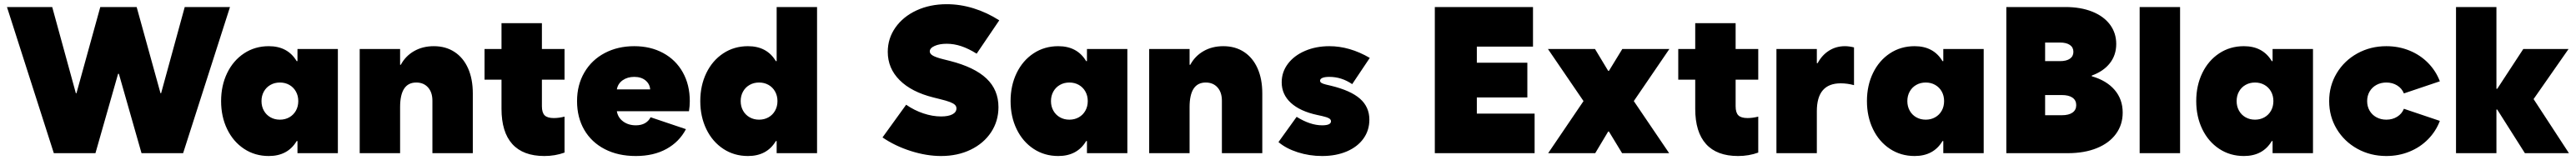

<svg xmlns="http://www.w3.org/2000/svg" viewBox="-20 -741 12454 774"><path d="M13.7 -707H232.4L346.7 -290H349.6L464.8 -707H640.6L755.9 -290H758.8L873 -707H1091.8L865.2 0H664.1L554.7 -383.8H550.8L441.4 0H240.2Z M1421.9 -252Q1421.9 -277.8 1410.4 -298.3Q1398.9 -318.8 1378.7 -330.3Q1358.4 -341.8 1333 -341.8Q1307.6 -341.8 1287.4 -330.3Q1267.1 -318.8 1255.6 -298.3Q1244.1 -277.8 1244.1 -252Q1244.1 -226.1 1255.6 -205.6Q1267.1 -185.1 1287.4 -173.6Q1307.6 -162.1 1333 -162.1Q1358.4 -162.1 1378.7 -173.6Q1398.9 -185.1 1410.4 -205.6Q1421.9 -226.1 1421.9 -252ZM1418 0V-58.6H1414.1Q1371.1 13.7 1279.3 13.7Q1212.4 13.7 1159.9 -21Q1107.4 -55.7 1078.1 -116.2Q1048.8 -176.8 1048.8 -252Q1048.8 -327.1 1078.1 -387.7Q1107.4 -448.2 1159.9 -482.9Q1212.4 -517.6 1279.3 -517.6Q1371.1 -517.6 1414.1 -445.3H1418V-503.9H1613.3V0Z M1718.8 -503.9H1914.1V-427.7H1917.5Q1940.4 -470.2 1981.9 -493.9Q2023.4 -517.6 2077.1 -517.6Q2134.8 -517.6 2177.2 -489.7Q2219.7 -461.9 2242.7 -410.4Q2265.6 -358.9 2265.6 -289.1V0H2070.3V-253.9Q2070.3 -294.4 2049.1 -318.1Q2027.8 -341.8 1992.2 -341.8Q1914.1 -341.8 1914.1 -222.7V0H1718.8Z M2322.3 -503.9H2404.3V-628.9H2599.6V-503.9H2709V-355.5H2599.6V-227.5Q2599.6 -196.3 2612.8 -183.1Q2626 -169.9 2657.2 -169.9Q2681.6 -169.9 2709 -176.8V-2.9Q2663.6 13.7 2611.3 13.7Q2508.8 13.7 2456.5 -44.2Q2404.3 -102.1 2404.3 -214.8V-355.5H2322.3Z M2769.5 -252Q2769.5 -330.1 2804.9 -390.6Q2840.3 -451.2 2903.3 -484.4Q2966.3 -517.6 3045.9 -517.6Q3125 -517.6 3186 -484.4Q3247.1 -451.2 3280.8 -390.9Q3314.5 -330.6 3314.5 -252Q3314.5 -228 3310.5 -203.1H2961.9Q2966.8 -172.4 2992.2 -153.6Q3017.6 -134.8 3053.7 -134.8Q3079.6 -134.8 3097.7 -145Q3115.7 -155.3 3125 -173.8L3295.9 -116.2Q3263.7 -54.7 3201.7 -20.5Q3139.6 13.7 3053.7 13.7Q2967.8 13.7 2903.6 -19.5Q2839.4 -52.7 2804.4 -112.8Q2769.5 -172.9 2769.5 -252ZM3123 -308.6Q3121.1 -335 3100.3 -352.1Q3079.6 -369.1 3045.9 -369.1Q3013.2 -369.1 2990 -352.8Q2966.8 -336.4 2961.9 -308.6Z M3734.4 0V-58.6H3730.5Q3687.5 13.7 3595.7 13.7Q3528.8 13.7 3476.3 -21Q3423.8 -55.7 3394.5 -116.2Q3365.2 -176.8 3365.2 -252Q3365.2 -327.1 3394.5 -387.7Q3423.8 -448.2 3476.3 -482.9Q3528.8 -517.6 3595.7 -517.6Q3687.5 -517.6 3730.5 -445.3H3734.4V-707H3929.7V0ZM3738.3 -252Q3738.3 -277.8 3726.8 -298.3Q3715.3 -318.8 3695.1 -330.3Q3674.8 -341.8 3649.4 -341.8Q3624 -341.8 3603.8 -330.3Q3583.5 -318.8 3572 -298.3Q3560.5 -277.8 3560.5 -252Q3560.5 -226.1 3572 -205.6Q3583.5 -185.1 3603.8 -173.6Q3624 -162.1 3649.4 -162.1Q3674.8 -162.1 3695.1 -173.6Q3715.3 -185.1 3726.8 -205.6Q3738.3 -226.1 3738.3 -252Z M4246.1 -76.2 4360.4 -234.4Q4399.9 -207 4443.8 -192.4Q4487.8 -177.7 4529.3 -177.7Q4564.5 -177.7 4584 -188Q4603.5 -198.2 4603.5 -216.8Q4603.5 -226.6 4596.4 -233.6Q4589.4 -240.7 4572.5 -247.3Q4555.7 -253.9 4523.4 -261.7L4492.2 -269.5Q4386.2 -295.9 4328.9 -353.3Q4271.5 -410.6 4271.5 -490.2Q4271.5 -555.2 4308.6 -607.9Q4345.7 -660.6 4410.6 -690.7Q4475.6 -720.7 4556.6 -720.7Q4621.6 -720.7 4686.3 -700.7Q4751 -680.7 4810.5 -642.6L4701.2 -481.4Q4661.1 -506.3 4626.2 -517.8Q4591.3 -529.3 4556.6 -529.3Q4521.5 -529.3 4498 -518.8Q4474.6 -508.3 4474.6 -492.2Q4474.6 -480.5 4490 -471.7Q4505.4 -462.9 4541 -454.1L4572.3 -446.3Q4690.9 -416 4748.8 -361.1Q4806.6 -306.2 4806.6 -222.7Q4806.6 -155.3 4771 -101.3Q4735.4 -47.4 4672.1 -16.8Q4608.9 13.7 4529.3 13.7Q4459 13.7 4382.8 -10.5Q4306.6 -34.7 4246.1 -76.2Z M5238.3 -252Q5238.3 -277.8 5226.8 -298.3Q5215.3 -318.8 5195.1 -330.3Q5174.8 -341.8 5149.4 -341.8Q5124 -341.8 5103.8 -330.3Q5083.5 -318.8 5072 -298.3Q5060.5 -277.8 5060.5 -252Q5060.5 -226.1 5072 -205.6Q5083.5 -185.1 5103.8 -173.6Q5124 -162.1 5149.4 -162.1Q5174.8 -162.1 5195.1 -173.6Q5215.3 -185.1 5226.8 -205.6Q5238.3 -226.1 5238.3 -252ZM5234.4 0V-58.6H5230.5Q5187.5 13.7 5095.7 13.7Q5028.8 13.7 4976.3 -21Q4923.8 -55.7 4894.5 -116.2Q4865.2 -176.8 4865.2 -252Q4865.2 -327.1 4894.5 -387.7Q4923.8 -448.2 4976.3 -482.9Q5028.8 -517.6 5095.7 -517.6Q5187.5 -517.6 5230.5 -445.3H5234.4V-503.9H5429.7V0Z M5535.2 -503.9H5730.5V-427.7H5733.9Q5756.8 -470.2 5798.3 -493.9Q5839.8 -517.6 5893.6 -517.6Q5951.2 -517.6 5993.7 -489.7Q6036.1 -461.9 6059.1 -410.4Q6082 -358.9 6082 -289.1V0H5886.7V-253.9Q5886.7 -294.4 5865.5 -318.1Q5844.2 -341.8 5808.6 -341.8Q5730.5 -341.8 5730.5 -222.7V0H5535.2Z M6160.2 -53.7 6248 -175.8Q6314 -134.8 6371.1 -134.8Q6414.1 -134.8 6414.1 -154.3Q6414.1 -163.1 6404.3 -168.7Q6394.5 -174.3 6371.1 -179.7L6348.6 -184.6Q6264.6 -202.6 6220.2 -243.4Q6175.8 -284.2 6175.8 -342.8Q6175.8 -392.6 6205.8 -432.4Q6235.8 -472.2 6288.6 -494.9Q6341.3 -517.6 6406.2 -517.6Q6504.4 -517.6 6601.6 -460.9L6516.6 -334Q6465.3 -369.1 6406.2 -369.1Q6384.3 -369.1 6372.8 -364.3Q6361.3 -359.4 6361.3 -350.6Q6361.3 -344.2 6367.7 -340.1Q6374 -335.9 6389.6 -332L6414.1 -326.2Q6509.3 -303.2 6554.4 -263.4Q6599.6 -223.6 6599.6 -162.1Q6599.6 -110.4 6571 -70.6Q6542.5 -30.8 6490.5 -8.5Q6438.5 13.7 6371.1 13.7Q6309.6 13.7 6253.2 -4.4Q6196.8 -22.5 6160.2 -53.7Z M6916 -707H7390.6V-515.6H7119.1V-437.5H7363.3V-269.5H7119.1V-191.4H7398.4V0H6916Z M7634.8 -252 7462.9 -503.9H7690.4L7753.9 -398.4H7757.8L7822.3 -503.9H8049.8L7877.9 -252L8048.8 0H7821.3L7757.8 -104.5H7753.9L7691.4 0H7463.9Z M8092.8 -503.9H8174.8V-628.9H8370.1V-503.9H8479.5V-355.5H8370.1V-227.5Q8370.1 -196.3 8383.3 -183.1Q8396.5 -169.9 8427.7 -169.9Q8452.1 -169.9 8479.5 -176.8V-2.9Q8434.1 13.7 8381.8 13.7Q8279.3 13.7 8227.1 -44.2Q8174.8 -102.1 8174.8 -214.8V-355.5H8092.8Z M8567.4 -503.9H8762.7V-435.5H8766.6Q8787.6 -474.6 8821.8 -496.1Q8856 -517.6 8898.4 -517.6Q8918.9 -517.6 8942.4 -511.7V-329.1Q8910.2 -337.9 8877.9 -337.9Q8762.7 -337.9 8762.7 -203.1V0H8567.4Z M9377.9 -252Q9377.9 -277.8 9366.5 -298.3Q9355 -318.8 9334.7 -330.3Q9314.5 -341.8 9289.1 -341.8Q9263.7 -341.8 9243.4 -330.3Q9223.1 -318.8 9211.7 -298.3Q9200.2 -277.8 9200.2 -252Q9200.2 -226.1 9211.7 -205.6Q9223.1 -185.1 9243.4 -173.6Q9263.7 -162.1 9289.1 -162.1Q9314.5 -162.1 9334.7 -173.6Q9355 -185.1 9366.5 -205.6Q9377.9 -226.1 9377.9 -252ZM9374 0V-58.6H9370.1Q9327.1 13.7 9235.4 13.7Q9168.5 13.7 9116 -21Q9063.5 -55.7 9034.2 -116.2Q9004.9 -176.8 9004.9 -252Q9004.9 -327.1 9034.2 -387.7Q9063.5 -448.2 9116 -482.9Q9168.5 -517.6 9235.4 -517.6Q9327.1 -517.6 9370.1 -445.3H9374V-503.9H9569.3V0Z M9678.7 -707H9963.9Q10038.1 -707 10093.8 -684.8Q10149.4 -662.6 10179.7 -622.1Q10210 -581.5 10210 -528.3Q10210 -474.6 10179.2 -435.3Q10148.4 -396 10091.8 -375.5V-372.1Q10163.1 -351.6 10202.1 -306.2Q10241.2 -260.7 10241.2 -196.3Q10241.2 -137.7 10208.7 -93.3Q10176.3 -48.8 10116.2 -24.4Q10056.2 0 9975.6 0H9678.7ZM10016.6 -232.4Q10016.6 -255.9 9998.5 -268.6Q9980.5 -281.2 9947.3 -281.2H9866.2V-183.6H9947.3Q9980.5 -183.6 9998.5 -196.3Q10016.6 -209 10016.6 -232.4ZM10002.9 -490.2Q10002.9 -511.7 9986.1 -523.4Q9969.2 -535.2 9938.5 -535.2H9866.2V-445.3H9938.5Q9969.2 -445.3 9986.1 -457Q10002.9 -468.8 10002.9 -490.2Z M10323.2 -707H10518.6V0H10323.2Z M10969.7 -252Q10969.7 -277.8 10958.3 -298.3Q10946.8 -318.8 10926.5 -330.3Q10906.2 -341.8 10880.9 -341.8Q10855.5 -341.8 10835.2 -330.3Q10814.9 -318.8 10803.5 -298.3Q10792 -277.8 10792 -252Q10792 -226.1 10803.5 -205.6Q10814.9 -185.1 10835.2 -173.6Q10855.5 -162.1 10880.9 -162.1Q10906.2 -162.1 10926.5 -173.6Q10946.8 -185.1 10958.3 -205.6Q10969.7 -226.1 10969.7 -252ZM10965.8 0V-58.6H10961.9Q10918.9 13.7 10827.1 13.7Q10760.3 13.7 10707.8 -21Q10655.3 -55.7 10626 -116.2Q10596.7 -176.8 10596.7 -252Q10596.7 -327.1 10626 -387.7Q10655.3 -448.2 10707.8 -482.9Q10760.3 -517.6 10827.1 -517.6Q10918.9 -517.6 10961.9 -445.3H10965.8V-503.9H11161.1V0Z M11239.3 -252Q11239.3 -326.2 11275.9 -387Q11312.5 -447.8 11375.7 -482.7Q11439 -517.6 11515.6 -517.6Q11575.7 -517.6 11627.7 -496.3Q11679.7 -475.1 11717.5 -436.5Q11755.4 -397.9 11774.4 -347.7L11600.6 -289.1Q11590.8 -313.5 11568.1 -327.6Q11545.4 -341.8 11515.6 -341.8Q11489.3 -341.8 11468 -330.3Q11446.8 -318.8 11434.8 -298.3Q11422.9 -277.8 11422.9 -252Q11422.9 -226.1 11434.8 -205.6Q11446.8 -185.1 11468 -173.6Q11489.3 -162.1 11515.6 -162.1Q11545.4 -162.1 11568.1 -176.3Q11590.8 -190.4 11600.6 -214.8L11774.4 -156.2Q11755.4 -106 11717.5 -67.4Q11679.7 -28.8 11627.7 -7.6Q11575.7 13.7 11515.6 13.7Q11439 13.7 11375.7 -21.2Q11312.5 -56.2 11275.9 -116.9Q11239.3 -177.7 11239.3 -252Z M11852.5 -707H12047.9V-311.5H12051.8L12177.7 -503.9H12396.5L12227.5 -261.7L12398.4 0H12185.5L12051.8 -210.9H12047.9V0H11852.5Z"/></svg>

Font: Wanted Sans ExtraBlack
Style: Regular
Weight: 900
Designer: Original Design by Kil Hyung-jin and Kang Hanbin, Wanted Lab, Inc; Hangeul from Source Han Sans by Jang Soo-young and Ka
Foundry: Wanted Lab, Inc.
Version: Version 1.001